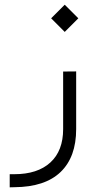

<svg xmlns="http://www.w3.org/2000/svg" viewBox="-20 -572 421 821"><path d="M198.7 -493.7 256.8 -551.8 314.9 -493.7 256.8 -435.5ZM41 172.9Q140.6 172.9 195.3 122.8Q250 72.8 250 -20V-266.1L305.7 -266.6V-20Q305.7 99.6 239 163.6Q172.4 227.5 42 228.5L21.5 229V172.9Z"/></svg>

Font: Shabnam Thin FD
Style: Thin-FD
Weight: 100
Foundry: DejaVu fonts team - Redesigned by Saber Rastikerdar - Based on Vazir font
Version: Version 5.0.0